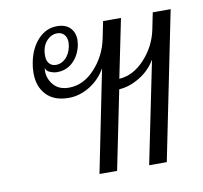

<svg xmlns="http://www.w3.org/2000/svg" viewBox="-67 -636 749 708"><g transform="rotate(-10 307.0 -282.0)"><path d="M614 -553 502 0H436L514 -382Q492 -344 453 -320.5Q414 -297 376 -295L316 0H250L327 -382Q304 -342 266 -319Q228 -296 188 -296Q133 -296 104 -327Q75 -358 75 -408Q75 -429 79 -448Q89 -500 119 -532Q149 -564 190 -564Q222 -564 239 -546.5Q256 -529 256 -501Q256 -496 254 -482Q246 -444 221.5 -420.5Q197 -397 162 -397Q150 -397 136 -402.5Q122 -408 119 -420L118 -409Q118 -379 138 -356Q158 -333 195 -333Q249 -333 292 -379.5Q335 -426 348 -489L361 -553H428L383 -333Q435 -336 478 -382Q521 -428 534 -489L547 -553ZM128 -464Q128 -445 137.5 -434.5Q147 -424 163 -424Q182 -424 198 -439Q214 -454 220 -481Q222 -493 222 -498Q222 -517 212 -527.5Q202 -538 186 -538Q163 -538 145.5 -518Q128 -498 128 -464Z"/></g></svg>

Font: Trirong Light
Style: Italic
Weight: 300
Italic angle: -12°
Designer: Katatrad Team
Foundry: CadsonDemak
Version: Version 1.001